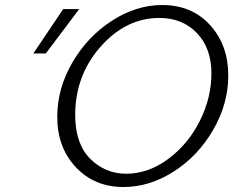

<svg xmlns="http://www.w3.org/2000/svg" viewBox="-20 -731 933 768"><path d="M113.3 -517.1 232.9 -694.8H296.9L163.1 -517.1ZM209 -264.2Q209 -377 269.5 -481Q330.1 -585 427.5 -647.9Q524.9 -710.9 628.9 -710.9Q747.1 -710.9 820.1 -630.9Q893.1 -550.8 893.1 -429.2Q893.1 -315.4 832.5 -211.2Q772 -106.9 675 -44.9Q578.1 17.1 474.1 17.1Q357.9 17.1 283.4 -62Q209 -141.1 209 -264.2ZM280.8 -271Q280.8 -155.8 340.8 -95.9Q400.9 -36.1 484.9 -36.1Q573.7 -36.1 653.8 -95.9Q733.9 -155.8 779.8 -248.3Q825.7 -340.8 825.7 -437Q825.7 -538.1 767.8 -598.6Q710 -659.2 617.7 -659.2Q483.9 -659.2 382.3 -544.2Q280.8 -429.2 280.8 -271Z"/></svg>

Font: CMU Bright
Style: Oblique
Weight: 500
Italic angle: -12°
Version: Version 0.7.0